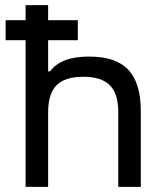

<svg xmlns="http://www.w3.org/2000/svg" viewBox="-20 -730 640 750"><path d="M80 -710V-651H2V-573H80V0H168V-291C168 -388 210 -430 305 -430C400 -430 442 -388 442 -291V0H530V-295C530 -443 467 -509 328 -509C253 -509 205 -490 175 -451H168V-573H284V-651H168V-710Z"/></svg>

Font: LT Wave Mono
Style: Regular
Weight: 400
Designer: Daniel Lyons
Version: Version 2.5 (Glyphs App)